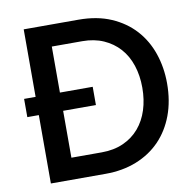

<svg xmlns="http://www.w3.org/2000/svg" viewBox="-79 -790 881 871"><g transform="rotate(-10 361.0 -355.0)"><path d="M86 0V-315H33V-399H86V-710H338Q424 -710 488.5 -682Q553 -654 596.5 -606Q640 -558 662 -493.5Q684 -429 684 -356Q684 -275 659.5 -209.5Q635 -144 590 -97.5Q545 -51 481 -25.5Q417 0 338 0ZM570 -356Q570 -412 554.5 -459Q539 -506 509 -539.5Q479 -573 436 -592Q393 -611 338 -611H198V-399H349V-315H198V-99H338Q394 -99 437.5 -118.5Q481 -138 510.5 -172.5Q540 -207 555 -254Q570 -301 570 -356Z"/></g></svg>

Font: IngvarSans
Style: Regular
Weight: 600
Version: Version 3.000